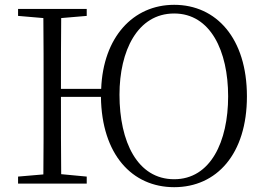

<svg xmlns="http://www.w3.org/2000/svg" viewBox="-20 -762 1104 797"><path d="M703 -18C550 -18 476 -174 476 -369C476 -550 550 -706 703 -706C854 -706 927 -550 927 -362C927 -174 854 -18 703 -18ZM703 15C879 15 1005 -122 1005 -362C1005 -603 878 -742 703 -742C532 -742 408 -607 400 -393H233C233 -493 233 -592 234 -687L340 -696V-725H55V-696L160 -687C161 -590 161 -490 161 -390V-335C161 -235 161 -136 160 -38L55 -29V0H340V-29L234 -39C233 -135 233 -234 233 -360H399C402 -121 528 15 703 15Z"/></svg>

Font: Noto Serif SC Light
Style: Regular
Weight: 300
Designer: Ryoko NISHIZUKA 西塚涼子 (kana & ideographs); Frank Grießhammer (Latin, Greek & Cyrillic); Wenlong ZHANG 张文龙 (bopomofo); San
Foundry: Adobe
Version: Version 2.001;hotconv 1.1.0;makeotfexe 2.6.0